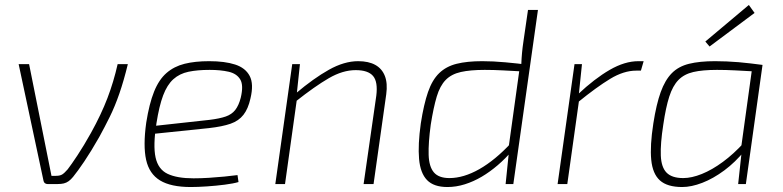

<svg xmlns="http://www.w3.org/2000/svg" viewBox="-20 -740 3148 772"><path d="M494 -482Q478 -416 460 -364Q442 -312 421.5 -270.5Q401 -229 379 -189Q346 -131 319 -91Q292 -51 274 -29Q265 -18 256 -11.5Q247 -5 236.5 -2.5Q226 0 212 0H171Q165 0 160.5 -3.5Q156 -7 155 -13L55 -482H97L187 -33H205Q221 -33 230 -38.5Q239 -44 252 -59Q266 -77 291.5 -115.5Q317 -154 346 -206Q387 -280 412 -345.5Q437 -411 453 -482Z M821 -494Q884 -494 925.5 -480.5Q967 -467 984 -434.5Q1001 -402 987 -344Q978 -303 959 -278.5Q940 -254 907 -242.5Q874 -231 821 -225L580 -200L585 -232L822 -258Q863 -263 887.5 -271.5Q912 -280 926 -298Q940 -316 948 -347Q960 -397 946 -420.5Q932 -444 899.5 -451.5Q867 -459 823 -459Q774 -459 738 -451.5Q702 -444 677 -421.5Q652 -399 636 -356.5Q620 -314 609 -244Q595 -155 605.5 -107Q616 -59 654 -41Q692 -23 758 -23Q787 -23 819.5 -25Q852 -27 882 -30Q912 -33 935 -36L939 -8Q919 -2 884 2.5Q849 7 812 9.5Q775 12 747 12Q667 12 623.5 -14.5Q580 -41 567.5 -97.5Q555 -154 568 -247Q580 -323 599.5 -371.5Q619 -420 649.5 -446.5Q680 -473 722 -483.5Q764 -494 821 -494Z M1420 -494Q1462 -494 1489 -479Q1516 -464 1527.5 -434.5Q1539 -405 1533 -361L1482 0H1442L1493 -355Q1500 -411 1480 -434.5Q1460 -458 1410 -458Q1358 -458 1302 -425.5Q1246 -393 1169 -332L1170 -365Q1241 -425 1302.5 -459.5Q1364 -494 1420 -494ZM1186 -482 1173 -360 1174 -343 1126 0H1087L1155 -482Z M1919 -494Q1963 -494 2012 -489.5Q2061 -485 2108 -479L2095 -452Q2040 -455 2002 -457Q1964 -459 1929 -459Q1871 -459 1833 -450.5Q1795 -442 1772 -418.5Q1749 -395 1736 -351.5Q1723 -308 1712 -239Q1702 -165 1703.5 -117.5Q1705 -70 1724.5 -47Q1744 -24 1787 -24Q1844 -24 1907.5 -60Q1971 -96 2036 -166L2040 -135Q2013 -103 1981.5 -76Q1950 -49 1917 -29.5Q1884 -10 1849 1Q1814 12 1779 12Q1724 12 1697 -16Q1670 -44 1665 -101Q1660 -158 1672 -244Q1684 -321 1701 -370Q1718 -419 1746 -446Q1774 -473 1816 -483.5Q1858 -494 1919 -494ZM2143 -700 2044 0H2013L2026 -127L2023 -132L2069 -463L2076 -480Q2077 -506 2079 -527.5Q2081 -549 2085 -576L2103 -700Z M2320 -482 2307 -357 2309 -342 2261 0H2222L2290 -482ZM2568 -494 2557 -456H2538Q2488 -456 2433.5 -423Q2379 -390 2304 -329V-361Q2371 -424 2431.5 -459Q2492 -494 2547 -494Z M2855 -494Q2878 -494 2901.5 -493Q2925 -492 2949.5 -490Q2974 -488 2998 -485Q3022 -482 3046 -479L3029 -452Q2975 -455 2936.5 -457Q2898 -459 2863 -459Q2805 -459 2768 -450.5Q2731 -442 2708 -418.5Q2685 -395 2671 -351.5Q2657 -308 2647 -239Q2635 -162 2637 -114.5Q2639 -67 2660.5 -45.5Q2682 -24 2727 -24Q2761 -24 2802 -40.5Q2843 -57 2886.5 -89Q2930 -121 2971 -166L2975 -135Q2937 -88 2892.5 -55Q2848 -22 2804 -5Q2760 12 2723 12Q2663 12 2633.5 -14.5Q2604 -41 2598.5 -97.5Q2593 -154 2607 -244Q2619 -321 2636.5 -369.5Q2654 -418 2681 -445.5Q2708 -473 2750.5 -483.5Q2793 -494 2855 -494ZM3006 -479H3046L2979 0H2948L2961 -120L2957 -125ZM2991 -720 3014 -688 2833 -553 2816 -573Z"/></svg>

Font: Exo 2 ExtraLight
Style: Italic
Weight: 250
Italic angle: -8°
Designer: Natanael Gama
Foundry: Natanael Gama
Version: Version 2.010